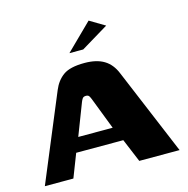

<svg xmlns="http://www.w3.org/2000/svg" viewBox="-96 -727 801 819"><g transform="rotate(-15 304.5 -317.0)"><path d="M3 0 162 -382Q178 -421 208 -442.5Q238 -464 302 -464Q355 -464 388 -444Q421 -424 438 -382L598 0H420L377 -103H169L129 0ZM195 -166H347L293 -306Q290 -314 286 -320.5Q282 -327 272 -327Q261 -327 256.5 -320.5Q252 -314 249 -306ZM251 -521 366 -634 433 -594 312 -521Z"/></g></svg>

Font: r_Genos
Style: Bold
Weight: 700
Designer: Robert E. Leuschke
Foundry: Robert E. Leuschke
Version: Version 2.000;June 29, 2024;FontCreator 14.0.0.2814 32-bit